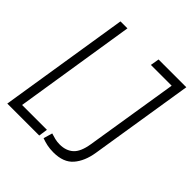

<svg xmlns="http://www.w3.org/2000/svg" viewBox="-193 -831 973 973"><g transform="rotate(45 293.0 -345.0)"><path d="M3 0 114 -700H164L61 -48H239L232 0ZM257 -6 271 -54Q286 -49 302.5 -45Q319 -41 337 -41Q382 -41 410 -66Q438 -91 448 -153L528 -653H379L387 -700H586L497 -141Q486 -72 450.5 -31Q415 10 343 10Q317 10 296.5 5.5Q276 1 257 -6Z"/></g></svg>

Font: Georama Condensed Light
Style: Italic
Weight: 300
Width: 3
Italic angle: -9°
Designer: Jean-Baptiste Levee
Foundry: Production Type
Version: Version 1.000